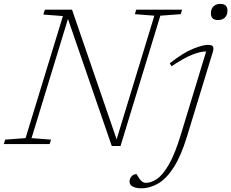

<svg xmlns="http://www.w3.org/2000/svg" viewBox="-47 -758 1216 1010"><path d="M796.5 -675.5 587 10H541L310.5 -658.5L119 -31.5L221.5 -23.5L214 0H-27L-20 -23.5L87.5 -31.5L284 -673.5L181 -681.5L189 -707H332L566.5 -25L765 -675.5L662.5 -683.5L669.5 -707H911L903.5 -683.5ZM1062.5 -688Q1062.5 -711 1075.8 -724.2Q1089 -737.5 1112.5 -737.5Q1149.5 -737.5 1149.5 -702Q1149.5 -679 1136.2 -665.8Q1123 -652.5 1099.5 -652.5Q1062.5 -652.5 1062.5 -688ZM936.5 -39.5Q905.5 62 867.2 121.8Q829 181.5 785.5 207Q742 232.5 695 232.5Q670 232.5 652.2 223.8Q634.5 215 634.5 197.5Q634.5 182 644.8 170Q655 158 670.5 158Q672 158 676 165.5Q680 173 687 183Q702.5 204 719 204Q748 204 778.8 183.2Q809.5 162.5 841.5 107.2Q873.5 52 904.5 -50.5L1037.5 -487.5Q1006 -487 963.2 -470Q920.5 -453 855.5 -409.5L846 -425Q916.5 -480.5 968.2 -501.2Q1020 -522 1046 -522Q1068.5 -522 1073.5 -512.8Q1078.5 -503.5 1072 -483Z"/></svg>

Font: Newsreader 6pt ExtraLight
Style: Italic
Weight: 275
Italic angle: -17°
Designer: Hugues Gentile
Foundry: Production Type
Version: Version 1.003; ttfautohint (v1.8.3)